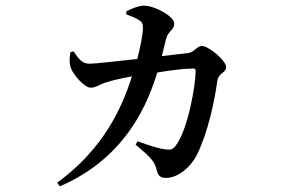

<svg xmlns="http://www.w3.org/2000/svg" viewBox="-20 -600 1040 681"><path d="M461 -87C509 -46 527 -30 534 -3C540 22 546 31 569 31C612 31 657 -8 678 -50C719 -133 741 -243 751 -314C755 -341 782 -342 782 -362C782 -386 719 -437 696 -437C679 -437 669 -415 648 -412L554 -401L569 -462C578 -493 598 -493 598 -517C598 -541 532 -579 491 -580C470 -580 445 -568 428 -560V-549C443 -543 461 -537 474 -528C484 -522 487 -515 487 -499C487 -478 477 -431 467 -391C389 -382 316 -374 297 -374C270 -374 257 -394 241 -418L230 -415C226 -393 225 -375 232 -357C242 -333 279 -289 302 -289C320 -289 334 -301 357 -308C377 -315 415 -323 448 -329C411 -213 346 -72 183 48L192 61C434 -43 507 -244 538 -343C583 -350 633 -357 665 -357C671 -357 674 -355 674 -348C674 -300 647 -140 603 -83C593 -70 586 -68 567 -70C548 -72 511 -83 468 -99Z"/></svg>

Font: Noto Serif CJK KR SemiBold
Style: Regular
Weight: 600
Designer: Ryoko NISHIZUKA 西塚涼子 (kana & ideographs); Frank Grießhammer (Latin, Greek & Cyrillic); Wenlong ZHANG 张文龙 (bopomofo); San
Foundry: Adobe
Version: Version 2.001;hotconv 1.1.0;makeotfexe 2.6.0